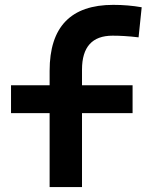

<svg xmlns="http://www.w3.org/2000/svg" viewBox="-20 -762 626 782"><path d="M182.1 0V-473.6Q182.1 -742.2 441.4 -742.2Q501.4 -742.2 557.1 -732.4L544.4 -609.9Q511.5 -613.8 486.5 -615.2Q461.4 -616.7 438.5 -616.7Q314 -616.7 314 -478.5V0ZM24.9 -301.3V-414.6H520V-301.3Z"/></svg>

Font: Cascadia Mono
Style: Regular
Weight: 400
Monospace: yes
Designer: Aaron Bell
Foundry: Saja Typeworks
Version: Version 2102.003